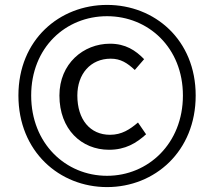

<svg xmlns="http://www.w3.org/2000/svg" viewBox="-20 -750 872 782"><path d="M416 12C610 12 777 -133 777 -361C777 -588 610 -730 416 -730C222 -730 55 -588 55 -361C55 -133 222 12 416 12ZM416 -34C247 -34 107 -166 107 -361C107 -556 247 -684 416 -684C584 -684 725 -556 725 -361C725 -166 584 -34 416 -34ZM424 -140C491 -140 535 -167 575 -203L542 -251C509 -223 476 -201 428 -201C347 -201 295 -263 295 -361C295 -449 349 -511 431 -511C471 -511 498 -494 529 -465L567 -509C532 -545 491 -572 428 -572C320 -572 222 -491 222 -361C222 -223 312 -140 424 -140Z"/></svg>

Font: Noto Sans CJK TC Regular
Style: Regular
Weight: 400
Designer: Ryoko NISHIZUKA (kana & ideographs); Paul D. Hunt (Latin, Greek & Cyrillic); Wenlong ZHANG (bopomofo); Sandoll Communica
Foundry: Adobe Systems Incorporated
Version: Version 1.001;PS 1.001;hotconv 1.0.78;makeotf.lib2.5.61930